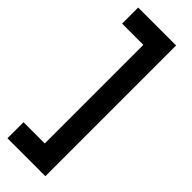

<svg xmlns="http://www.w3.org/2000/svg" viewBox="-292 -767 920 920"><g transform="rotate(45 167.5 -307.0)"><path d="M11 136V27H155V-641H11V-750H268V136Z"/></g></svg>

Font: Cabin Resolve
Style: Bold-Resolve
Weight: 700
Designer: Pablo Impallari
Foundry: Pablo Impallari. http://www.impallari.com Igino Marini. http://www.ikern.com
Version: Version 3.001